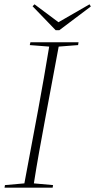

<svg xmlns="http://www.w3.org/2000/svg" viewBox="-20 -870 441 890"><path d="M118 -661 208 -654C192 -557 175 -459 157 -362L93 -20L3 -12L1 0H224L226 -12L137 -20C152 -117 170 -214 188 -311L252 -654L342 -661L344 -674H121ZM140 -850 131 -841 238 -730H255L401 -840L395 -850L251 -767Z"/></svg>

Font: Source Serif 4 Display Light
Style: Italic
Weight: 300
Italic angle: -12°
Designer: Frank Grießhammer
Foundry: Adobe Systems Incorporated
Version: Version 4.004;hotconv 1.0.117;makeotfexe 2.5.65602